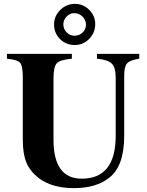

<svg xmlns="http://www.w3.org/2000/svg" viewBox="-20 -955 762 994"><path d="M473 -830Q473 -786 442 -754Q411 -722 367 -722Q322 -722 291 -752.5Q260 -783 260 -828Q260 -872 292 -903.5Q324 -935 368 -935Q411 -935 442 -904Q473 -873 473 -830ZM425 -827Q425 -852 407 -869.5Q389 -887 364 -887Q342 -887 325 -869.5Q308 -852 308 -829Q308 -805 325 -787.5Q342 -770 365 -770Q390 -770 407.5 -786.5Q425 -803 425 -827ZM701 -676V-651Q653 -644 638 -627Q623 -610 623 -566V-252Q623 -96 547 -36Q479 19 363 19Q247 19 178 -35Q135 -69 116.5 -114Q98 -159 98 -231V-555Q98 -614 84 -630Q70 -646 16 -651V-676H352V-651Q292 -646 274.5 -628Q257 -610 257 -550V-232Q257 -30 403 -30Q579 -30 579 -252V-552Q579 -606 558.5 -626Q538 -646 482 -651V-676Z"/></svg>

Font: STIX
Style: Bold
Weight: 700
Designer: MicroPress Inc., with final additions and corrections provided by Coen Hoffman, Elsevier (retired)
Version: Version 1.1.1